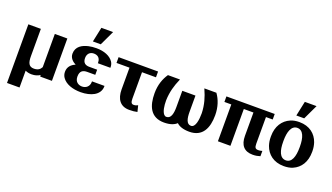

<svg xmlns="http://www.w3.org/2000/svg" viewBox="-82 -1414 3884 2249"><g transform="rotate(20 1860.0 -289.5)"><path d="M60 203H216V-7C238 4 265 10 294 10C338 10 370 -1 398 -19L400 0H546V-528H390V-114C373 -81 345 -62 297 -62C233 -62 216 -107 216 -188V-528H60Z M653 -153C653 -128 660 -103 674 -83C716 -21 804 10 907 10C969 10 1029 -4 1069 -27C1110 -50 1145 -90 1145 -148V-155H989V-148C989 -90 947 -58 899 -58C855 -58 809 -83 809 -150C809 -224 850 -240 900 -240H999V-304H900C856 -304 819 -323 819 -384C819 -439 853 -469 899 -469C939 -469 981 -450 981 -386V-378H1137V-386C1137 -409 1131 -432 1118 -451C1080 -507 1003 -538 907 -538C872 -538 839 -535 809 -528C735 -511 663 -472 663 -382C663 -329 701 -294 742 -273C693 -253 653 -216 653 -153ZM839 -598H937L1024 -782H878Z M1185 -456H1347V-186C1347 -64 1401 10 1511 10C1552 10 1582 7 1612 0L1593 -77C1575 -68 1564 -63 1540 -63C1513 -63 1503 -82 1503 -128V-456H1677V-528H1185Z M1725 -275C1725 -117 1777 10 1945 10C2021 10 2071 -10 2102 -39C2132 -10 2182 10 2260 10C2425 10 2481 -115 2481 -275C2481 -379 2450 -463 2406 -525L2404 -528H2254L2258 -518C2294 -438 2322 -350 2325 -244C2325 -166 2313 -62 2255 -62C2199 -62 2185 -130 2185 -210V-413H2021V-210C2021 -130 2006 -62 1950 -62C1937 -62 1929 -66 1920 -75C1891 -107 1881 -173 1881 -244C1884 -350 1911 -438 1946 -518L1950 -528H1800C1756 -463 1725 -382 1725 -275Z M2529 -459H2615V0H2771V-459H2891V-168C2891 -53 2944 9 3050 9C3088 9 3115 3 3143 -6V-72L3132 -69C3123 -66 3109 -64 3094 -64C3059 -64 3047 -78 3047 -128V-459H3131V-528H2529Z M3179 -259C3179 -220 3185 -186 3196 -153C3229 -59 3310 10 3438 10C3479 10 3516 4 3548 -10C3639 -49 3695 -135 3695 -259V-269C3695 -308 3689 -342 3678 -375C3645 -469 3565 -538 3437 -538C3396 -538 3360 -532 3328 -518C3237 -479 3179 -393 3179 -269ZM3335 -257V-271C3335 -379 3363 -466 3437 -466C3511 -466 3539 -381 3539 -271V-257C3539 -147 3512 -62 3438 -62C3362 -62 3335 -146 3335 -257ZM3375 -598H3473L3560 -782H3414Z"/></g></svg>

Font: Aerodynamic
Style: Bd
Weight: 500
Designer: Google
Version: Version 2.000980; 2014